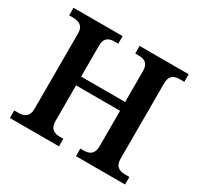

<svg xmlns="http://www.w3.org/2000/svg" viewBox="-152 -896 1112 1077"><g transform="rotate(30 404.5 -357.0)"><path d="M32 0H350V-49H328C290 -49 262 -63 262 -113V-344H547V-115C547 -63 519 -49 480 -49H460V0H778V-49H750C714 -49 684 -62 684 -110V-601C684 -653 713 -665 750 -665H778V-714H460V-665H480C519 -665 547 -653 547 -601V-401H262V-602C262 -653 290 -665 328 -665H350V-714H32V-665H56C94 -665 126 -653 126 -603V-113C126 -63 96 -49 59 -49H32Z"/></g></svg>

Font: Noto Serif Devanagari SemiBold
Style: Regular
Weight: 600
Designer: Universal Thirst, Indian Type Foundry and the Monotype Design Team
Foundry: Monotype Imaging Inc.
Version: Version 2.004